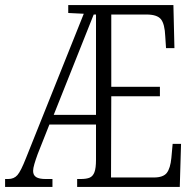

<svg xmlns="http://www.w3.org/2000/svg" viewBox="-21 -734 766 754"><path d="M-1 -31H11Q34 -31 47.5 -46.5Q61 -62 81 -113L308 -680L247 -683V-714H660L664 -545H631L628 -591Q626 -640 611 -658.5Q596 -677 554 -677H416V-393H607V-356H416L415 -37H583Q620 -37 634 -55Q648 -73 652 -114L657 -169H690L685 0H282V-31H295Q319 -31 331.5 -36.5Q344 -42 350 -58Q356 -74 356 -106V-245H173L127 -129Q119 -107 114 -90Q109 -73 109 -63Q109 -46 121 -38.5Q133 -31 158 -31H185V0H-1ZM356 -283V-677H347L190 -283Z"/></svg>

Font: Noto Serif CondLight
Style: Regular
Weight: 300
Width: 3
Designer: Monotype Design Team
Foundry: Monotype Imaging Inc.
Version: Version 1.001